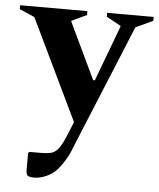

<svg xmlns="http://www.w3.org/2000/svg" viewBox="-87 -500 650 785"><g transform="rotate(5 238.0 -107.5)"><path d="M83 241Q60 241 54.5 234.5Q49 228 49 212V143L54 138H99Q124 138 140.5 134.5Q157 131 170.5 115.5Q184 100 199 64L225 1L26 -413L-36 -440V-456H240V-440L178 -411V-408L288 -177H295L380 -404V-408L321 -440V-456H512V-440L441 -407L241 79Q232 102 225.5 117.5Q219 133 211 147.5Q203 162 188 183Q168 212 138.5 226.5Q109 241 83 241Z"/></g></svg>

Font: Spectral
Style: Bold
Weight: 700
Designer: Jean-Baptiste Levee
Foundry: Production Type
Version: Version 2.001